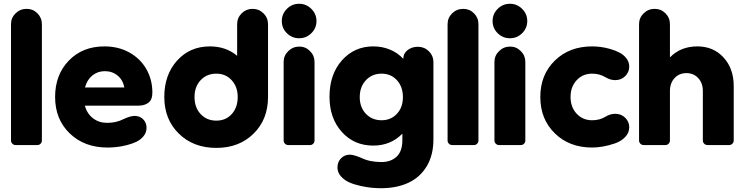

<svg xmlns="http://www.w3.org/2000/svg" viewBox="-20 -766 3927 1014"><path d="M38.1 -23.9V-638.2Q38.1 -671.9 62.3 -695.6Q86.4 -719.2 121.1 -719.2Q154.3 -719.2 177.7 -695.6Q201.2 -671.9 201.2 -638.2V-23.9Q201.2 -14.2 194.3 -7.1Q187.5 0 178.2 0H62Q52.2 0 45.2 -7.1Q38.1 -14.2 38.1 -23.9Z M710.9 -208H427.7Q439.9 -165.5 471.2 -141.4Q502.4 -117.2 545.9 -117.2Q594.7 -117.2 632.8 -137.2Q668.5 -153.8 690.9 -153.8Q718.3 -153.8 736.1 -136Q753.9 -118.2 753.9 -90.8Q753.9 -66.4 738.3 -47.1Q722.7 -27.8 699.5 -16.8Q676.3 -5.9 647 1.2Q617.7 8.3 593.5 10.7Q569.3 13.2 547.9 13.2Q425.8 13.2 348.4 -61.3Q271 -135.7 271 -253.9Q271 -371.1 343.5 -446Q416 -521 531.7 -521Q605.5 -521 663.3 -488.8Q721.2 -456.5 752.9 -401.1Q784.7 -345.7 784.7 -276.9Q784.7 -239.3 763.9 -223.6Q743.2 -208 710.9 -208ZM533.7 -390.1Q495.6 -390.1 467.8 -367.4Q439.9 -344.7 428.7 -304.2H636.7Q629.4 -343.3 601.3 -366.7Q573.2 -390.1 533.7 -390.1Z M1122.6 -128.9Q1172.4 -128.9 1203.9 -163.6Q1235.4 -198.2 1235.4 -253.9Q1235.4 -307.6 1203.6 -342.3Q1171.9 -377 1122.6 -377Q1071.8 -377 1039.6 -342.5Q1007.3 -308.1 1007.3 -253.9Q1007.3 -198.2 1039.6 -163.6Q1071.8 -128.9 1122.6 -128.9ZM1395.5 -638.2V-253.9Q1395.5 -135.3 1319.1 -60.1Q1242.7 15.1 1122.6 15.1Q1001.5 15.1 924.6 -60.1Q847.7 -135.3 847.7 -253.9Q847.7 -371.1 915.3 -446Q982.9 -521 1088.4 -521Q1173.3 -521 1232.4 -471.2V-638.2Q1232.4 -671.9 1256.3 -695.6Q1280.3 -719.2 1313.5 -719.2Q1347.7 -719.2 1371.6 -695.6Q1395.5 -671.9 1395.5 -638.2Z M1478 -23.9V-439Q1478 -472.2 1502.4 -496.1Q1526.9 -520 1561 -520Q1593.8 -520 1617.4 -496.1Q1641.1 -472.2 1641.1 -439V-23.9Q1641.1 -14.2 1634.3 -7.1Q1627.4 0 1618.2 0H1502Q1492.2 0 1485.1 -7.1Q1478 -14.2 1478 -23.9ZM1560.1 -746.1Q1597.2 -746.1 1624.3 -719.2Q1651.4 -692.4 1651.4 -654.8Q1651.4 -617.7 1624.5 -590.8Q1597.7 -564 1560.1 -564Q1522 -564 1495.1 -590.6Q1468.3 -617.2 1468.3 -654.8Q1468.3 -692.4 1495.1 -719.2Q1522 -746.1 1560.1 -746.1Z M2107.9 -252.9Q2107.9 -307.6 2076.4 -342.3Q2044.9 -377 1995.1 -377Q1944.8 -377 1912.4 -342.3Q1879.9 -307.6 1879.9 -252.9Q1879.9 -199.2 1912.4 -165Q1944.8 -130.9 1995.1 -130.9Q2044.4 -130.9 2076.2 -165Q2107.9 -199.2 2107.9 -252.9ZM1720.2 -254.9Q1720.2 -373.5 1785.9 -447.3Q1851.6 -521 1951.2 -521Q1999 -521 2040 -503.9Q2081.1 -486.8 2109.9 -455.1V-456.1Q2109.9 -483.4 2132.3 -501.2Q2154.8 -519 2187 -519Q2220.7 -519 2244.9 -495.4Q2269 -471.7 2269 -439V-29.8Q2269 52.7 2233.9 111.6Q2198.7 170.4 2137 199.2Q2075.2 228 1992.2 228Q1969.2 228 1943.1 225.6Q1917 223.1 1883.5 215.8Q1850.1 208.5 1824.2 197Q1798.3 185.5 1780.3 165Q1762.2 144.5 1762.2 118.2Q1762.2 89.4 1781 70.1Q1799.8 50.8 1828.1 50.8Q1847.2 50.8 1888.2 67.9Q1932.1 89.8 1995.1 89.8Q2043.9 89.8 2074.5 61.5Q2105 33.2 2105 -25.9V-60.1Q2043.5 2.9 1951.2 2.9Q1850.1 2.9 1785.2 -69.3Q1720.2 -141.6 1720.2 -254.9Z M2343.8 -23.9V-638.2Q2343.8 -671.9 2367.9 -695.6Q2392.1 -719.2 2426.8 -719.2Q2460 -719.2 2483.4 -695.6Q2506.8 -671.9 2506.8 -638.2V-23.9Q2506.8 -14.2 2500 -7.1Q2493.2 0 2483.9 0H2367.7Q2357.9 0 2350.8 -7.1Q2343.8 -14.2 2343.8 -23.9Z M2591.3 -23.9V-439Q2591.3 -472.2 2615.7 -496.1Q2640.1 -520 2674.3 -520Q2707 -520 2730.7 -496.1Q2754.4 -472.2 2754.4 -439V-23.9Q2754.4 -14.2 2747.6 -7.1Q2740.7 0 2731.4 0H2615.2Q2605.5 0 2598.4 -7.1Q2591.3 -14.2 2591.3 -23.9ZM2673.3 -746.1Q2710.4 -746.1 2737.5 -719.2Q2764.6 -692.4 2764.6 -654.8Q2764.6 -617.7 2737.8 -590.8Q2710.9 -564 2673.3 -564Q2635.3 -564 2608.4 -590.6Q2581.5 -617.2 2581.5 -654.8Q2581.5 -692.4 2608.4 -719.2Q2635.3 -746.1 2673.3 -746.1Z M3107.4 -521Q3127.9 -521 3151.6 -518.1Q3175.3 -515.1 3202.9 -507.3Q3230.5 -499.5 3252.2 -488Q3273.9 -476.6 3288.6 -457.3Q3303.2 -438 3303.2 -414.1Q3303.2 -385.3 3282 -364Q3260.7 -342.8 3229.5 -342.8Q3202.6 -342.8 3178.2 -357.9Q3146 -377 3107.4 -377Q3057.6 -377 3025.4 -342.3Q2993.2 -307.6 2993.2 -253.9Q2993.2 -200.2 3025.4 -165.5Q3057.6 -130.9 3107.4 -130.9Q3147.5 -130.9 3178.2 -149.9Q3202.6 -165 3229.5 -165Q3260.7 -165 3282 -144Q3303.2 -123 3303.2 -94.2Q3303.2 -64.9 3282 -42.5Q3260.7 -20 3228 -8.8Q3195.3 2.4 3164.8 7.8Q3134.3 13.2 3107.4 13.2Q2986.8 13.2 2910.2 -61.8Q2833.5 -136.7 2833.5 -253.9Q2833.5 -371.1 2910.2 -446Q2986.8 -521 3107.4 -521Z M3691.9 -23.9V-285.2Q3691.9 -327.1 3667.5 -353.5Q3643.1 -379.9 3605 -379.9Q3566.9 -379.9 3542.5 -353.5Q3518.1 -327.1 3518.1 -285.2V-23.9Q3518.1 -14.2 3511.2 -7.1Q3504.4 0 3495.1 0H3378.9Q3369.1 0 3362.1 -7.1Q3355 -14.2 3355 -23.9V-638.2Q3355 -671.9 3379.2 -695.6Q3403.3 -719.2 3438 -719.2Q3471.2 -719.2 3494.6 -695.6Q3518.1 -671.9 3518.1 -638.2V-462.9Q3574.7 -521 3663.1 -521Q3747.6 -521 3801.3 -462.4Q3855 -403.8 3855 -311V-23.9Q3855 -14.2 3847.9 -7.1Q3840.8 0 3831.1 0H3715.8Q3706.1 0 3699 -7.1Q3691.9 -14.2 3691.9 -23.9Z"/></svg>

Font: LT Saeada
Style: Bold
Weight: 700
Designer: Daniel Lyons
Foundry: LyonsType
Version: Version 1.001